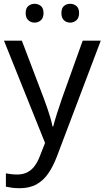

<svg xmlns="http://www.w3.org/2000/svg" viewBox="-20 -750 550 1010"><path d="M1 -536H95L211 -231Q221 -204 229.5 -179Q238 -154 245 -130.5Q252 -107 256 -85H260Q266 -110 279 -150.5Q292 -191 306 -232L415 -536H510L279 74Q260 124 234.5 161.5Q209 199 172.5 219.5Q136 240 84 240Q60 240 42 237.5Q24 235 11 232V162Q22 164 37.5 166Q53 168 70 168Q101 168 123.5 156.5Q146 145 162 123.5Q178 102 189 73L217 2ZM115 -681Q115 -707 129 -718.5Q143 -730 162 -730Q181 -730 195 -718.5Q209 -707 209 -681Q209 -656 195 -643.5Q181 -631 162 -631Q143 -631 129 -643.5Q115 -656 115 -681ZM303 -681Q303 -707 316.5 -718.5Q330 -730 349 -730Q368 -730 382 -718.5Q396 -707 396 -681Q396 -656 382 -643.5Q368 -631 349 -631Q330 -631 316.5 -643.5Q303 -656 303 -681Z"/></svg>

Font: Noto Sans Sinhala
Style: Regular
Weight: 400
Designer: Jelle Bosma - Monotype Design Team
Foundry: Monotype Imaging Inc.
Version: Version 2.006